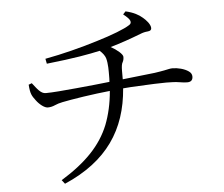

<svg xmlns="http://www.w3.org/2000/svg" viewBox="-56 -839 1112 954"><g transform="rotate(-5 500.0 -361.5)"><path d="M591 -761 604 -775C644 -766 670 -751 687 -736C703 -723 724 -700 724 -681C724 -672 718 -667 705 -666C692 -665 680 -662 668 -657C616 -637 568 -620 515 -605C546 -588 574 -564 574 -551C574 -541 572 -532 568 -525C563 -517 561 -503 561 -482C561 -475 561 -469 561 -462C561 -455 561 -447 561 -440C624 -447 690 -454 722 -458C743 -461 759 -464 770 -466C780 -468 788 -470 794 -471C799 -472 805 -473 811 -473C838 -473 871 -465 892 -450C902 -443 907 -434 907 -424C907 -408 900 -397 879 -397C870 -397 857 -398 840 -401C822 -404 800 -405 775 -405C746 -405 693 -403 637 -400C609 -399 583 -397 559 -395C543 -190 445 -41 230 52L215 33C340 -44 415 -122 455 -221C474 -270 487 -326 492 -388C453 -384 404 -378 358 -371C312 -364 272 -357 253 -353C238 -350 225 -346 214 -341C203 -336 191 -333 178 -333C162 -333 138 -351 121 -374C104 -397 96 -407 93 -454L109 -460C132 -431 149 -405 174 -405C206 -405 265 -410 328 -416C359 -419 390 -422 420 -425C449 -428 474 -431 494 -433C495 -444 495 -454 495 -465C495 -486 496 -523 488 -551C484 -564 474 -578 459 -591C406 -579 331 -565 192 -550L187 -575C274 -591 367 -615 448 -640C528 -664 591 -689 615 -705C624 -710 627 -717 624 -726C621 -735 610 -746 591 -761Z"/></g></svg>

Font: CJK Symbols
Style: Regular
Weight: 400
Designer: Ryoko NISHIZUKA 西塚涼子 (kana & ideographs); Frank Grießhammer (serif-style Latin); Paul D. Hunt (sans serif–style Latin); 
Foundry: Unicode
Version: Version 2.000;hotconv 1.1.0;makeotfexe 2.6.0